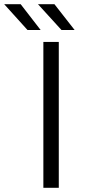

<svg xmlns="http://www.w3.org/2000/svg" viewBox="-94 -901 416 921"><path d="M114 0V-700H188V0ZM201 -757 88 -881H167L264 -757ZM38 -757 -74 -881H5L101 -757Z"/></svg>

Font: MOST Montserrat
Style: Regular
Weight: 400
Designer: Julieta Ulanovsky
Foundry: Julieta Ulanovsky
Version: Version 8.000;March 11, 2024;FontCreator 15.0.0.2926 64-bit